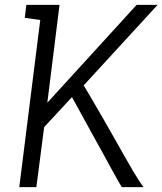

<svg xmlns="http://www.w3.org/2000/svg" viewBox="-20 -767 666 787"><path d="M59 0 145 -685 81.5 -694 88 -747H224L174 -346L540 -747H626L323 -417Q332 -402 343.5 -382.8Q355 -363.5 369.2 -338.8Q383.5 -314 401.5 -283.2Q419.5 -252.5 441 -214Q472 -159 492.5 -123Q513 -87 526.5 -64.2Q540 -41.5 549.5 -27Q559 -12.5 568 0H479Q477 -3 464.8 -24.5Q452.5 -46 435 -78Q417.5 -110 398.8 -144.2Q380 -178.5 364 -207L275 -369L161 -246L129 0Z"/></svg>

Font: Koeln Type Sans Light
Style: Italic
Weight: 300
Italic angle: -7.5°
Designer: Eben Sorkin
Foundry: Eben Sorkin
Version: Version 2.001